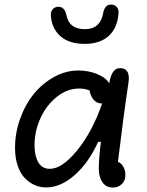

<svg xmlns="http://www.w3.org/2000/svg" viewBox="-20 -830 660 862"><path d="M187.5 11.5Q161.5 11.5 137.5 1.5Q113.5 -8.5 93 -28.8Q72.5 -49 60 -84.5Q47.5 -120 47.5 -166Q47.5 -234.5 71 -298.8Q94.5 -363 133.2 -410Q172 -457 224.2 -485.2Q276.5 -513.5 331.5 -513.5Q376.5 -513.5 415.2 -498Q454 -482.5 470.5 -456L472 -463.5Q477.5 -494.5 490 -510.2Q502.5 -526 523.5 -524Q566.5 -521 556.5 -457Q535 -315 509.5 -103.5Q525 -97.5 534 -80.8Q543 -64 543 -44.5Q543 -19.5 527 -3.8Q511 12 486.5 12Q456.5 12 440 -11.5Q423.5 -35 423.5 -73Q423.5 -116 433 -193H420.5Q378 -99 315 -43.8Q252 11.5 187.5 11.5ZM135 -178Q135 -130.5 152 -101.2Q169 -72 204 -72Q258.5 -72 326.5 -155Q394.5 -238 438.5 -365.5H436Q415 -365.5 400.8 -381.8Q386.5 -398 382 -424Q359 -432.5 335.5 -432.5Q281.5 -432.5 234.5 -394.8Q187.5 -357 161.2 -298.5Q135 -240 135 -178ZM208.5 -756.5Q206.5 -776 215.5 -787.2Q224.5 -798.5 240 -799.5Q269 -801 277.5 -765Q289.5 -699 360.5 -699Q432 -699 444 -775Q452 -811 481 -809.5Q496.5 -808.5 505.2 -797.5Q514 -786.5 512 -768.5Q507 -703.5 467.5 -668.2Q428 -633 360.5 -633Q292 -633 253 -666Q214 -699 208.5 -756.5Z"/></svg>

Font: Monaspace Radon
Style: Regular
Weight: 400
Designer: Riley Cran & the Lettermatic Team
Foundry: Lettermatic
Version: Version 1.000 (Monaspace Radon)